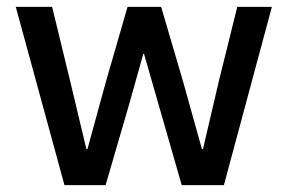

<svg xmlns="http://www.w3.org/2000/svg" viewBox="-20 -540 839 560"><path d="M26 -520H132L185 -302L232 -105H235L289 -302L352 -520H450L514 -302L569 -105H572L618 -302L672 -520H773L633 0H510L442 -237L400 -383H398L357 -237L288 0H168Z"/></svg>

Font: IBM Plex Sans KR Medium
Style: Regular
Weight: 500
Designer: Mike Abbink; Paul van der Laan; Pieter van Rosmalen; Wujin Sim; Chorong Kim; Dohee Lee;
Foundry: Sandoll Inc.
Version: Version 1.001